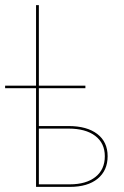

<svg xmlns="http://www.w3.org/2000/svg" viewBox="-21 -731 485 751"><path d="M247 -238Q319 -238 359.5 -207Q400 -176 400 -120Q400 -64 361 -32Q322 0 252 0H120V-386H-1V-396H120V-711H131V-396H313V-386H131V-238ZM252 -10Q316 -10 352.5 -39Q389 -68 389 -120Q389 -171 351.5 -199.5Q314 -228 247 -228H131V-10Z"/></svg>

Font: EauTestInfant Hairline
Style: Italic
Weight: 250
Italic angle: -12°
Designer: Christian Thalmann (Catharsis Fonts)
Version: Version 0.001;PS 000.001;hotconv 1.0.88;makeotf.lib2.5.64775